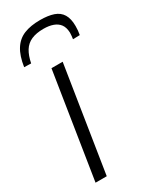

<svg xmlns="http://www.w3.org/2000/svg" viewBox="-193 -794 682 846"><g transform="rotate(-30 147.5 -371.5)"><path d="M83 0H26L110 -534H167ZM172 -743Q213 -743 240.5 -733.5Q268 -724 281.5 -701.5Q295 -679 295 -642Q295 -631 294 -619.5Q293 -608 291 -598L256 -597Q257 -605 258 -612.5Q259 -620 259 -629Q258 -656 246.5 -671.5Q235 -687 214.5 -694.5Q194 -702 166 -702Q129 -702 104 -691Q79 -680 64.5 -656.5Q50 -633 43 -597L8 -598Q16 -652 36.5 -684Q57 -716 90.5 -729.5Q124 -743 172 -743Z"/></g></svg>

Font: Georama Light
Style: Italic
Weight: 300
Italic angle: -9°
Designer: Jean-Baptiste Levee
Foundry: Production Type
Version: Version 1.001